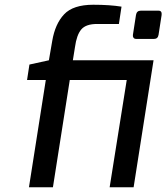

<svg xmlns="http://www.w3.org/2000/svg" viewBox="-20 -789 701 809"><path d="M543 0H442L514 -452H274L203 0H102L173 -452H94L104 -517L186 -535L200 -616Q212 -688 250 -728.5Q288 -769 373 -769Q442 -769 492 -761L481 -688H389Q342 -688 322.5 -665Q303 -642 296 -591L287 -535H627ZM661 -726 648 -642Q645 -625 629 -625H554Q546 -625 542.5 -630Q539 -635 540 -642L553 -726Q556 -744 573 -744H648Q663 -744 661 -726Z"/></svg>

Font: Exo Medium
Style: Italic
Weight: 500
Italic angle: -9°
Designer: Natanael Gama
Foundry: Natanael Gama
Version: Version 1.500; ttfautohint (v1.6)